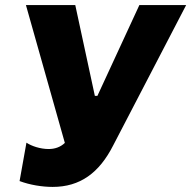

<svg xmlns="http://www.w3.org/2000/svg" viewBox="-20 -720 752 755"><path d="M187 15C295 15 370 -40 425 -148L712 -700H528L363 -343H353L276 -700H82L235 -158C217 -141 195 -134 171 -134C138 -134 103 -146 84 -159L57 -8C97 7 145 15 187 15Z"/></svg>

Font: Fixel Display 20240404 ExBold
Style: Italic
Weight: 800
Italic angle: -10°
Designer: AlfaBravo + MacPaw
Foundry: Kyrylo Tkachov, Marchela Mozhyna, Serhii Makarenko, Maria Weinstein, Zakhar Kryvoshyya
Version: Version 1.211;Glyphs 3.2 (3225)